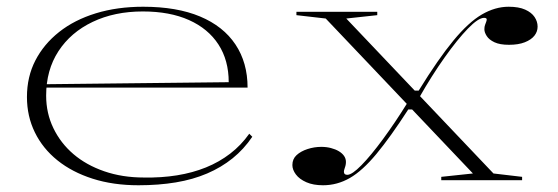

<svg xmlns="http://www.w3.org/2000/svg" viewBox="-20 -535 1657 570"><path d="M405 -515Q505 -515 574 -486Q643 -457 679 -403Q715 -349 715 -275H117V-285L659 -291Q659 -356 628.5 -403Q598 -450 541 -475.5Q484 -501 404 -501Q320 -501 255 -470Q190 -439 153.5 -383Q117 -327 117 -251Q117 -199 138.5 -154.5Q160 -110 198 -77.5Q236 -45 289.5 -26.5Q343 -8 407 -8Q459 -7 505.5 -14.5Q552 -22 591.5 -38Q631 -54 663.5 -79Q696 -104 720 -138L729 -129Q704 -92 670.5 -65Q637 -38 595 -20Q553 -2 502 6.5Q451 15 391 15Q316 15 255 -4.5Q194 -24 150.5 -59Q107 -94 83.5 -142Q60 -190 60 -247Q60 -307 85 -355.5Q110 -404 155.5 -440Q201 -476 264.5 -495.5Q328 -515 405 -515Z M1290 0V-10L1384 -20L947 -480L860 -490V-500H1100V-490L1008 -480L1445 -20L1530 -10V0ZM939 15Q910 15 889.5 6Q869 -3 858.5 -17Q848 -31 848 -45Q848 -63 860.5 -74.5Q873 -86 893 -92.5Q913 -99 934 -99Q949 -99 962.5 -95.5Q976 -92 986 -86Q996 -80 1001.5 -72Q1007 -64 1007 -54Q1007 -48 1005.5 -42.5Q1004 -37 1002.5 -33Q1001 -29 1001 -25Q1001 -16 1011 -16Q1025 -16 1053 -44.5Q1081 -73 1117 -122Q1153 -171 1189 -229L1210 -210H1192Q1139 -128 1097.5 -78Q1056 -28 1018.5 -6.5Q981 15 939 15ZM1491 -402Q1464 -402 1448 -409.5Q1432 -417 1425 -428Q1418 -439 1418 -448Q1418 -456 1420 -461Q1422 -466 1423.5 -470.5Q1425 -475 1425 -477Q1425 -482 1417 -482Q1400 -482 1369 -450Q1338 -418 1300 -364.5Q1262 -311 1225 -246L1207 -266H1223Q1281 -360 1326 -414.5Q1371 -469 1410.5 -492Q1450 -515 1490 -515Q1520 -515 1539 -506.5Q1558 -498 1567 -484.5Q1576 -471 1576 -456Q1576 -441 1566.5 -429Q1557 -417 1538 -409.5Q1519 -402 1491 -402Z"/></svg>

Font: Kalnia SemiExpanded ExtraLight
Style: Regular
Weight: 250
Width: 6
Designer: Frida Medrano
Foundry: Frida Medrano
Version: Version 1.105